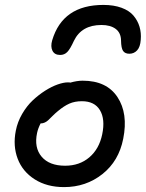

<svg xmlns="http://www.w3.org/2000/svg" viewBox="-20 -745 592 776"><path d="M397.9 -725.1Q439.9 -725.1 471.2 -713.6Q502.4 -702.1 519.5 -681.9Q536.6 -661.6 543.9 -637Q551.3 -612.3 548.8 -584Q546.9 -555.2 534.2 -541.5Q521.5 -527.8 502.9 -527.8Q485.4 -527.8 477.5 -539.1Q469.7 -550.3 469.2 -581.1Q468.8 -612.3 447.5 -628.2Q426.3 -644 390.1 -644Q309.6 -644 278.8 -580.1Q263.7 -546.9 252 -534.9Q240.2 -522.9 223.1 -522.9Q200.7 -522.9 192.1 -539.8Q183.6 -556.6 190.9 -582Q233.4 -725.1 397.9 -725.1ZM238.8 11.2Q169.9 11.2 120.6 -20Q71.3 -51.3 51.5 -103.3Q31.7 -155.3 43.9 -216.8Q50.8 -252.4 69.6 -284.7Q88.4 -316.9 112.3 -339.4Q136.2 -361.8 162.8 -378.7Q189.5 -395.5 213.4 -403.8Q237.3 -412.1 254.9 -412.1Q261.2 -412.1 264.2 -411.1Q291.5 -418.9 314 -418.9Q411.1 -418.9 454.8 -352.5Q498.5 -286.1 478 -184.1Q460.4 -94.2 394 -41.5Q327.6 11.2 238.8 11.2ZM129.9 -208Q117.2 -148.4 148.2 -111.8Q179.2 -75.2 243.2 -75.2Q301.3 -75.2 341.1 -109.1Q380.9 -143.1 393.1 -202.1Q405.8 -263.2 384 -299.6Q362.3 -335.9 311 -335.9Q282.2 -335.9 260.3 -326.2Q238.3 -316.4 213.9 -295.9Q203.1 -287.1 191.9 -275.9Q180.7 -264.6 175 -259.3Q169.4 -253.9 161.4 -250Q153.3 -246.1 144 -246.1Q133.8 -226.1 129.9 -208Z"/></svg>

Font: Shantell Sans Irregular Bouncy
Style: Italic
Weight: 400
Italic angle: -11.31°
Designer: Stephen Nixon, Anya Danilova, Shantell Martin
Foundry: Arrow Type
Version: Version 1.006;[9816181b4]